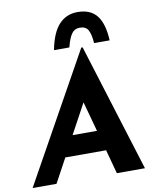

<svg xmlns="http://www.w3.org/2000/svg" viewBox="-121 -1053 920 1131"><g transform="rotate(-10 338.5 -487.5)"><path d="M446 -144H202L124 0H-19L407 -765H415L653 0H485ZM413 -266 364 -445 267 -266ZM579 -778H486Q482 -832 468 -857Q454 -882 418 -882Q387 -882 369.5 -857.5Q352 -833 338 -778H246Q266 -881 310 -928Q354 -975 421 -975Q498 -975 536 -927Q574 -879 579 -778Z"/></g></svg>

Font: Josefin Sans
Style: Bold Italic
Weight: 700
Italic angle: -7°
Designer: Santiago Orozco
Foundry: Typemade
Version: Version 2.000